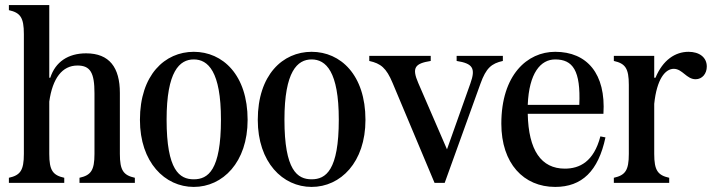

<svg xmlns="http://www.w3.org/2000/svg" viewBox="-20 -720 2811 756"><path d="M15 0H233V-20C188 -30 174 -49 174 -114V-320C187 -412 225 -462 285 -462C336 -462 352 -433 352 -353V-114C352 -49 338 -30 293 -20V0H511V-20C466 -30 452 -49 452 -114V-354C452 -454 411 -510 319 -510C248 -510 198 -476 178 -414H174V-700H15V-680C60 -670 74 -651 74 -586V-114C74 -49 60 -30 15 -20Z M743 16C857 16 955 -81 955 -248C955 -425 857 -516 743 -516C629 -516 531 -425 531 -248C531 -81 629 16 743 16ZM636 -249C636 -439 687 -486 743 -486C799 -486 850 -439 850 -249C850 -49 799 -14 743 -14C687 -14 636 -49 636 -249Z M1207 16C1321 16 1419 -81 1419 -248C1419 -425 1321 -516 1207 -516C1093 -516 995 -425 995 -248C995 -81 1093 16 1207 16ZM1100 -249C1100 -439 1151 -486 1207 -486C1263 -486 1314 -439 1314 -249C1314 -49 1263 -14 1207 -14C1151 -14 1100 -49 1100 -249Z M1526 -393 1691 0H1731L1872 -391C1894 -452 1915 -470 1960 -480V-500H1778V-480C1841 -470 1854 -452 1832 -391L1740 -132L1627 -393C1601 -453 1613 -470 1676 -480V-500H1434V-480C1479 -470 1501 -453 1526 -393Z M2166 16C2271 16 2336 -46 2364 -179L2344 -183C2318 -83 2262 -56 2204 -56C2111 -56 2061 -128 2058 -272H2356C2366 -429 2292 -516 2166 -516C2056 -516 1954 -425 1954 -233C1954 -76 2042 16 2166 16ZM2058 -307C2063 -433 2109 -486 2166 -486C2235 -486 2267 -443 2261 -307Z M2397 0H2615V-20C2570 -30 2556 -49 2556 -114V-311C2566 -408 2599 -449 2633 -449C2667 -449 2683 -408 2719 -408C2745 -408 2763 -430 2763 -458C2763 -494 2734 -516 2691 -516C2639 -516 2590 -484 2561 -414H2556V-500H2397V-480C2442 -470 2456 -451 2456 -386V-114C2456 -49 2442 -30 2397 -20Z"/></svg>

Font: RL Madena
Style: Regular
Weight: 400
Designer: I Kadek Wantara Putra
Foundry: Roughlines ID
Version: Version 1.000;Glyphs 3.1.2 (3151)